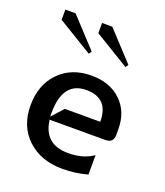

<svg xmlns="http://www.w3.org/2000/svg" viewBox="-107 -609 590 688"><g transform="rotate(20 188.5 -265.0)"><path d="M298 -415 165 -496V-535H204L305 -426ZM158 -415 25 -496V-535H64L165 -426ZM105 -156 145 -200H280Q280 -290 195 -290Q105 -290 105 -170Q105 -163 105 -156ZM107 -145Q118 -55 210 -55Q267 -55 305 -82V-8Q261 5 210 5Q127 5 76 -43Q25 -91 25 -170Q25 -249 72 -297Q119 -345 195 -345Q265 -345 307.5 -304.5Q350 -264 350 -198V-175Q350 -145 320 -145Z"/></g></svg>

Font: Glametrix
Style: Bold
Weight: 700
Designer: gluk
Foundry: gluk
Version: Version 0.40